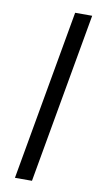

<svg xmlns="http://www.w3.org/2000/svg" viewBox="-82 -739 403 777"><g transform="rotate(10 119.5 -350.0)"><path d="M38 0 162 -700H232L108 0Z"/></g></svg>

Font: DM Sans 9pt Light
Style: Italic
Weight: 300
Italic angle: -10°
Version: Version 4.004;gftools[0.9.30]